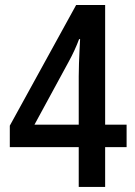

<svg xmlns="http://www.w3.org/2000/svg" viewBox="-20 -736 533 756"><path d="M290 0V-156.7H18.6V-241.2L279.8 -716.3H394V-245.1H478.5V-156.7H394V0ZM115.7 -245.1H290V-435.5Q290 -459.5 291 -486.6Q292 -513.7 293.2 -539.1Q294.4 -564.5 295.4 -582H291.5Q283.7 -561 273.4 -538.6Q263.2 -516.1 250 -492.2Z"/></svg>

Font: Open Sans
Style: Regular
Weight: 600
Width: 3
Foundry: Ascender Corporation
Version: Version 1.000